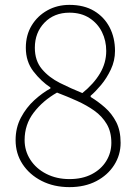

<svg xmlns="http://www.w3.org/2000/svg" viewBox="-20 -755 561 788"><path d="M265 13Q201 13 151 -12.5Q101 -38 72.5 -81.5Q44 -125 44 -180Q44 -231 66 -272.5Q88 -314 121 -344Q154 -374 187 -392V-396Q149 -421 117.5 -461.5Q86 -502 86 -559Q86 -611 110 -650.5Q134 -690 174.5 -712.5Q215 -735 265 -735Q325 -735 366.5 -710Q408 -685 430 -642.5Q452 -600 452 -546Q452 -506 435 -470Q418 -434 395 -406.5Q372 -379 352 -362V-357Q382 -339 410.5 -314Q439 -289 457 -254Q475 -219 475 -169Q475 -119 448.5 -77.5Q422 -36 375 -11.5Q328 13 265 13ZM318 -373Q365 -411 390.5 -454Q416 -497 416 -546Q416 -588 398.5 -623.5Q381 -659 347 -681Q313 -703 265 -703Q202 -703 162.5 -662Q123 -621 123 -559Q123 -506 152 -471.5Q181 -437 226 -414.5Q271 -392 318 -373ZM265 -20Q318 -20 356.5 -40Q395 -60 416 -94Q437 -128 437 -169Q437 -214 418 -246Q399 -278 367.5 -300.5Q336 -323 296 -341Q256 -359 214 -375Q156 -342 118.5 -293Q81 -244 81 -180Q81 -136 104.5 -99.5Q128 -63 170 -41.5Q212 -20 265 -20Z"/></svg>

Font: Noto Sans JP Thin Thin
Style: Regular
Weight: 250
Version: Version 2.004-H2;hotconv 1.0.118;makeotfexe 2.5.65603